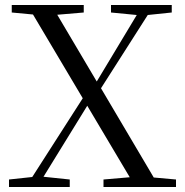

<svg xmlns="http://www.w3.org/2000/svg" viewBox="-20 -748 740 768"><path d="M424 -698 527 -688 367 -422 209 -689 315 -698V-728H27V-698L112 -690L311 -355L109 -40L16 -30V0H259V-30L154 -41L329 -325L499 -39L394 -30V0H684V-30L595 -38L384 -395L571 -688L667 -698V-728H424Z"/></svg>

Font: Source Han Serif CN
Style: Regular
Weight: 400
Designer: Ryoko NISHIZUKA 西塚涼子 (kana & ideographs); Frank Grießhammer (Latin, Greek & Cyrillic); Wenlong ZHANG 张文龙 (bopomofo); San
Foundry: Adobe
Version: Version 2.003;hotconv 1.1.1;makeotfexe 2.6.0